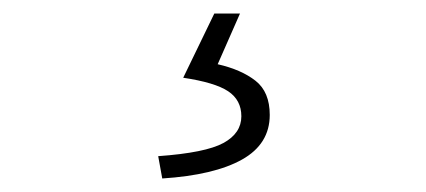

<svg xmlns="http://www.w3.org/2000/svg" viewBox="-20 -22 630 284"><path d="M220 242 214 209Q284 204 310.5 189.5Q337 175 337 150Q337 126 317.5 113Q298 100 251 93L297 -2H335L302 73Q337 81 358 97.5Q379 114 379 148Q379 191 338 214Q297 237 220 242Z"/></svg>

Font: Noto Sans SC Thin ExtraLight
Style: Regular
Weight: 250
Version: Version 2.004-H2;hotconv 1.0.118;makeotfexe 2.5.65603